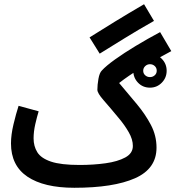

<svg xmlns="http://www.w3.org/2000/svg" viewBox="-20 -868 831 909"><path d="M332 21Q188 21 110 -31.5Q32 -84 32 -189Q32 -230 44 -280Q56 -330 68 -367L163 -341Q155 -315 147 -280Q139 -245 139 -213Q139 -176 156.5 -147.5Q174 -119 221 -103Q268 -87 357 -87Q422 -87 479.5 -95Q537 -103 573 -122.5Q609 -142 609 -177Q609 -208 589.5 -242Q570 -276 543 -308Q500 -360 470.5 -393.5Q441 -427 441 -443Q441 -466 446 -494.5Q451 -523 462 -534Q482 -556 524.5 -586.5Q567 -617 622.5 -650.5Q678 -684 738 -716L791 -626Q708 -582 647.5 -545.5Q587 -509 544 -475Q587 -424 627.5 -375.5Q668 -327 694.5 -276.5Q721 -226 721 -169Q721 -69 619 -24Q517 21 332 21ZM452 -614 404 -691Q461 -727 523 -765Q585 -803 662 -848L709 -769Q633 -726 570 -687Q507 -648 452 -614ZM690 -453Q656 -453 633.5 -476.5Q611 -500 611 -533Q611 -566 633.5 -589.5Q656 -613 690 -613Q723 -613 746 -589.5Q769 -566 769 -533Q769 -500 746 -476.5Q723 -453 690 -453ZM690 -503Q703 -503 712.5 -511.5Q722 -520 722 -533Q722 -547 712.5 -555.5Q703 -564 690 -564Q677 -564 667.5 -555Q658 -546 658 -533Q658 -520 667.5 -511.5Q677 -503 690 -503Z"/></svg>

Font: Noto Sans Arabic ExtCond SemBd
Style: Regular
Weight: 600
Width: 2
Designer: Monotype Design Team, Nadine Chahine, Nizar Qandah and Khaled Hosny
Foundry: Monotype Imaging Inc.
Version: Version 2.012; ttfautohint (v1.8.4.7-5d5b)